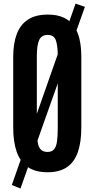

<svg xmlns="http://www.w3.org/2000/svg" viewBox="-20 -951 494 1071"><path d="M94.2 100.6 45.9 81.1 401.4 -930.7 453.6 -913.1ZM245.1 9.8Q178.2 9.8 136 -18.6Q93.8 -46.9 73.7 -102.5Q53.7 -158.2 53.7 -240.2V-633.3Q53.7 -707.5 73.2 -760.3Q92.8 -813 135.3 -841.3Q177.7 -869.6 246.6 -869.6Q298.3 -869.6 334 -853.5Q369.6 -837.4 391.6 -806.9Q413.6 -776.4 423.6 -732.7Q433.6 -689 433.6 -633.3V-240.2Q433.6 -158.2 414.3 -102.5Q395 -46.9 353.5 -18.6Q312 9.8 245.1 9.8ZM245.1 -103.5Q269.5 -103.5 281.7 -118.2Q293.9 -132.8 298.1 -162.8Q302.2 -192.9 302.2 -238.8V-639.2Q302.2 -695.3 291.7 -725.8Q281.2 -756.3 246.6 -756.3Q210.9 -756.3 198.2 -726.8Q185.5 -697.3 185.5 -639.6V-238.8Q185.5 -191.9 189.7 -161.9Q193.8 -131.8 206.8 -117.7Q219.7 -103.5 245.1 -103.5Z"/></svg>

Font: Antonio
Style: Bold
Weight: 700
Designer: Vernon Adams
Foundry: Vernon Adams
Version: Version 1.002